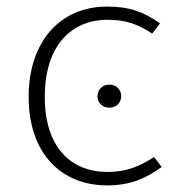

<svg xmlns="http://www.w3.org/2000/svg" viewBox="-20 -552 544 583"><path d="M305 -532C163 -532 67 -426 67 -258C67 -88 164 11 306 11C374 11 423 -10 471 -45L448 -75C403 -47 366 -30 306 -30C196 -30 116 -104 116 -258C116 -414 197 -492 307 -492C365 -492 401 -477 442 -450L466 -481C415 -517 372 -532 305 -532ZM312 -295C290 -295 276 -279 276 -260C276 -241 290 -225 312 -225C334 -225 348 -241 348 -260C348 -279 334 -295 312 -295Z"/></svg>

Font: Fira Sans ExtraLight
Style: Regular
Weight: 200
Designer: bBox Type GmbH & Carrois Corporate GbR & Edenspiekermann AG
Foundry: bBox Type GmbH & Carrois Corporate GbR & Edenspiekermann AG
Version: Version 4.300;PS 004.300;hotconv 1.0.88;makeotf.lib2.5.64775